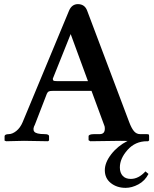

<svg xmlns="http://www.w3.org/2000/svg" viewBox="-20 -678 739 923"><path d="M584 225.1Q542 225.1 512.9 202.1Q483.9 179.2 483.9 140.1Q483.9 103.5 514.6 63.7Q545.4 23.9 593.3 -0.5Q572.8 -1 558.1 -1L414.1 1L405.8 -3.9V-22.9Q405.8 -32.7 432.1 -33.2H459Q483.9 -33.2 483.9 -59.1Q483.9 -70.3 481.9 -73.2L419.9 -241.2H235.8Q219.7 -241.2 214.4 -238.5Q209 -235.8 205.1 -227.1L147.9 -79.1Q135.7 -57.1 144.8 -45.2Q153.8 -33.2 194.8 -33.2Q215.8 -33.2 215.8 -22.9V-2.9L210.9 1Q119.1 -1 95.2 -1L9.8 1L2 -2V-22.9Q2 -32.7 22 -33.2Q39.1 -33.2 58.1 -48.1Q77.1 -63 88.9 -90.8L312 -627Q325.2 -657.7 354 -658.2Q387.2 -658.2 398.9 -627L601.1 -90.8Q612.3 -61 624.3 -47.1Q636.2 -33.2 653.8 -33.2H682.1Q693.4 -33.2 695.1 -31.5Q696.8 -29.8 696.8 -22.9V-2.9L691.9 1Q689.5 1 686 1Q630.4 1 593.3 42.5Q556.2 84 556.2 127Q556.2 151.9 569.6 167Q583 182.1 608.9 182.1Q646 182.1 679.2 146L693.8 158.2Q676.8 191.4 645.3 208.3Q613.8 225.1 584 225.1ZM252.9 -288.1H402.8L319.8 -514.2L233.9 -299.8Q233.9 -293 236.8 -290.5Q239.7 -288.1 252.9 -288.1Z"/></svg>

Font: Linux Libertine
Style: Semibold
Weight: 600
Designer: Philipp H. Poll
Foundry: Philipp H. Poll
Version: Version 5.1.2 ; ttfautohint (v0.9)